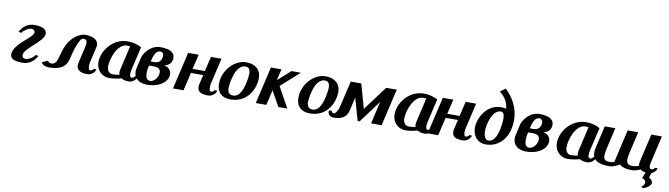

<svg xmlns="http://www.w3.org/2000/svg" viewBox="-40 -1363 7819 2245"><g transform="rotate(10 3870.0 -240.0)"><path d="M288 -362C288 -301 64 -190 64 -66C64 -19 99 10 212 10C283 10 346 -32 380 -100L348 -108C332 -77 272 -40 237 -40C209 -40 196 -58 196 -79C196 -163 419 -275 419 -372C419 -412 387 -450 272 -450C201 -450 137 -408 103 -339L135 -331C152 -362 212 -400 247 -400C275 -400 288 -379 288 -362Z M988 -135 1029 -314C1032 -324 1033 -333 1033 -342C1033 -421 940 -440 879 -440C835 -440 685 -397 630 -160C611 -78 588 -40 548 -40C529 -40 510 -45 501 -65L431 -35C450 -4 484 10 522 10C650 10 724 -28 747 -127C791 -315 832 -390 860 -390C889 -390 907 -384 907 -347C907 -333 904 -314 899 -289L856 -104C854 -93 852 -84 852 -74C852 -23 890 10 979 10C1024 10 1067 -24 1076 -64H1042C1039 -51 1020 -40 1004 -40C989 -40 983 -62 983 -90C983 -104 985 -120 988 -135Z M1545 -409C1506 -429 1460 -450 1377 -450C1217 -450 1084 -301 1084 -151C1084 -59 1151 10 1239 10C1281 10 1342 2 1383 -12C1403 2 1433 10 1471 10C1514 10 1560 -28 1569 -64H1534C1531 -52 1512 -40 1496 -40C1481 -40 1474 -56 1474 -81C1474 -97 1476 -115 1481 -135ZM1417 -398 1349 -104C1347 -96 1346 -88 1346 -80C1346 -69 1348 -59 1352 -49C1330 -43 1288 -40 1265 -40C1246 -40 1204 -58 1204 -124C1204 -214 1267 -400 1380 -400C1394 -400 1406 -399 1417 -398Z M1934 -152C1934 -194 1908 -238 1848 -248C1863 -251 1939 -265 1939 -351C1939 -398 1907 -450 1769 -450C1654 -450 1578 -344 1565 -288L1536 -159C1533 -145 1531 -132 1531 -120C1531 -36 1598 10 1686 10C1854 10 1934 -81 1934 -152ZM1717 -40C1673 -40 1661 -80 1661 -124C1661 -156 1667 -191 1673 -215H1729C1775 -215 1811 -202 1811 -155C1811 -97 1762 -40 1717 -40ZM1684 -265C1703 -346 1726 -400 1776 -400C1798 -400 1816 -383 1816 -355C1816 -332 1806 -265 1728 -265Z M2423 -135 2494 -440H2369L2328 -265H2182L2223 -440H2098L1996 0H2121L2171 -215H2317L2291 -104C2288 -91 2287 -80 2287 -70C2287 -8 2337 10 2414 10C2459 10 2501 -23 2511 -64H2477C2474 -51 2456 -40 2439 -40C2424 -40 2418 -63 2418 -90C2418 -105 2420 -121 2423 -135Z M2845 -324C2845 -298 2824 -40 2704 -40C2654 -40 2635 -69 2635 -120C2635 -142 2657 -400 2787 -400C2829 -400 2845 -371 2845 -324ZM2964 -290C2964 -397 2892 -450 2784 -450C2661 -450 2516 -321 2516 -147C2516 -49 2572 10 2678 10C2895 10 2964 -185 2964 -290Z M3175 -306 3206 -440H3081L2979 0H3104L3146 -181L3247 0H3353L3218 -245L3437 -440H3325Z M3788 -324C3788 -298 3767 -40 3647 -40C3597 -40 3578 -69 3578 -120C3578 -142 3600 -400 3730 -400C3772 -400 3788 -371 3788 -324ZM3907 -290C3907 -397 3835 -450 3727 -450C3604 -450 3459 -321 3459 -147C3459 -49 3515 10 3621 10C3838 10 3907 -185 3907 -290Z M4076 -104 4113 -265 4188 0H4212L4409 -265L4348 0H4473L4575 -440H4450L4235 -152L4154 -440H4029L3958 -135C3950 -98 3922 -40 3898 -40C3882 -40 3872 -49 3872 -60V-64H3838C3837 -59 3836 -54 3836 -49C3836 -16 3862 10 3901 10C3988 10 4056 -17 4076 -104Z M5061 -409C5022 -429 4976 -450 4893 -450C4733 -450 4600 -301 4600 -151C4600 -59 4667 10 4755 10C4797 10 4858 2 4899 -12C4919 2 4949 10 4987 10C5030 10 5076 -28 5085 -64H5050C5047 -52 5028 -40 5012 -40C4997 -40 4990 -56 4990 -81C4990 -97 4992 -115 4997 -135ZM4933 -398 4865 -104C4863 -96 4862 -88 4862 -80C4862 -69 4864 -59 4868 -49C4846 -43 4804 -40 4781 -40C4762 -40 4720 -58 4720 -124C4720 -214 4783 -400 4896 -400C4910 -400 4922 -399 4933 -398Z M5447 -135 5518 -440H5393L5352 -265H5206L5247 -440H5122L5020 0H5145L5195 -215H5341L5315 -104C5312 -91 5311 -80 5311 -70C5311 -8 5361 10 5438 10C5483 10 5525 -23 5535 -64H5501C5498 -51 5480 -40 5463 -40C5448 -40 5442 -63 5442 -90C5442 -105 5444 -121 5447 -135Z M5988 -328C5988 -473 5917 -590 5828 -674L5767 -628C5832 -575 5867 -520 5874 -442C5855 -447 5835 -450 5814 -450C5639 -450 5552 -272 5552 -161C5552 -64 5612 10 5708 10C5872 10 5988 -122 5988 -328ZM5817 -400C5846 -400 5862 -378 5862 -323C5862 -256 5840 -40 5734 -40C5693 -40 5675 -87 5675 -145C5675 -228 5721 -400 5817 -400Z M6435 -152C6435 -194 6409 -238 6349 -248C6364 -251 6440 -265 6440 -351C6440 -398 6408 -450 6270 -450C6155 -450 6079 -344 6066 -288L6037 -159C6034 -145 6032 -132 6032 -120C6032 -36 6099 10 6187 10C6355 10 6435 -81 6435 -152ZM6218 -40C6174 -40 6162 -80 6162 -124C6162 -156 6168 -191 6174 -215H6230C6276 -215 6312 -202 6312 -155C6312 -97 6263 -40 6218 -40ZM6185 -265C6204 -346 6227 -400 6277 -400C6299 -400 6317 -383 6317 -355C6317 -332 6307 -265 6229 -265Z M6988 -409C6949 -429 6903 -450 6820 -450C6660 -450 6527 -301 6527 -151C6527 -59 6594 10 6682 10C6724 10 6785 2 6826 -12C6846 2 6876 10 6914 10C6957 10 7003 -28 7012 -64H6977C6974 -52 6955 -40 6939 -40C6924 -40 6917 -56 6917 -81C6917 -97 6919 -115 6924 -135ZM6860 -398 6792 -104C6790 -96 6789 -88 6789 -80C6789 -69 6791 -59 6795 -49C6773 -43 6731 -40 6708 -40C6689 -40 6647 -58 6647 -124C6647 -214 6710 -400 6823 -400C6837 -400 6849 -399 6860 -398Z M7598 -440 7520 -104C7518 -94 7517 -85 7517 -76C7517 -69 7518 -63 7519 -56C7500 -48 7474 -40 7449 -40C7399 -40 7372 -52 7372 -106C7372 -128 7377 -158 7386 -196L7442 -440H7317L7227 -50C7210 -43 7192 -40 7172 -40C7126 -40 7100 -52 7100 -105C7100 -128 7105 -157 7114 -196L7170 -440H7045L6984 -175C6979 -154 6977 -136 6977 -119C6977 -21 7056 10 7175 10C7216 10 7259 -8 7298 -32C7324 -4 7375 10 7438 10C7486 10 7521 -5 7544 -16C7559 -4 7580 4 7609 8L7580 80C7607 89 7625 103 7625 124C7625 148 7604 171 7587 182L7614 194C7653 180 7702 151 7702 116C7702 99 7690 72 7658 61L7677 3C7708 -10 7734 -37 7740 -64H7706C7698 -47 7685 -40 7669 -40C7650 -40 7644 -54 7644 -76C7644 -92 7647 -113 7653 -135L7723 -440Z"/></g></svg>

Font: Pfennig
Style: BoldItalic
Weight: 700
Italic angle: -13°
Version: Version 20100423